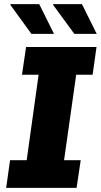

<svg xmlns="http://www.w3.org/2000/svg" viewBox="-20 -915 494 935"><path d="M431 -551H351L292 -135H373L353 0H10L29 -135H110L168 -551H87L107 -686H450ZM243 -750H133L30 -892L32 -895H171ZM451 -750H342L238 -892L240 -895H379Z"/></svg>

Font: Chivo ExtraBold Italic
Style: Regular
Weight: 800
Italic angle: -8.05°
Designer: Hector Gatti
Foundry: Omnibus-Type
Version: Version 1.007